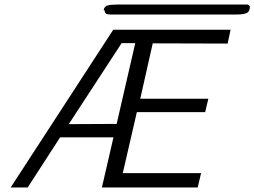

<svg xmlns="http://www.w3.org/2000/svg" viewBox="-20 -823 1121 846"><path d="M442 -777Q437 -776 437 -780Q440 -795 454.5 -799Q469 -803 498 -803H1048H1053H1057H1062H1066H1069Q1072 -803 1076.5 -800Q1081 -797 1081 -794Q1081 -772 1067 -765.5Q1053 -759 1019 -759H466Q439 -759 442 -777ZM27 3 479 -692H996L983 -631L653 -632L598 -388H898L884 -329H583L521 -60H783H866L851 3H429L480 -218H245L102 3ZM283 -276Q318 -276 388.5 -276.5Q459 -277 494 -277L576 -633H516Q493 -598 399.5 -454.5Q306 -311 283 -276Z"/></svg>

Font: Coval
Style: ExtraLight Italic
Weight: 200
Foundry: Context Ltd
Version: Version 001.000